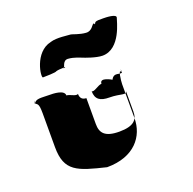

<svg xmlns="http://www.w3.org/2000/svg" viewBox="-123 -902 950 946"><g transform="rotate(-20 351.5 -429.0)"><path d="M354 -629C345 -632 315 -647 282 -649C254 -650 254 -614 248 -614C242 -609 258 -614 256 -616C252 -617 248 -615 244 -615C236 -615 216 -614 208 -611C205 -606 148 -605 136 -605C124 -605 140 -736 232 -756C266 -767 323 -757 337 -757C342 -757 378 -741 410 -739C442 -736 453 -768 459 -768C465 -773 464 -764 464 -764C468 -764 470 -770 472 -773C480 -778 496 -777 514 -777C526 -777 587 -776 578 -756C573 -745 545 -605 449 -605C415 -605 359 -627 354 -629ZM134 -513C94 -513 64 -520 54 -495C54 -495 56 -532 56 -497C65 -488 74 -493 74 -440V-262C74 -133 138 -116 282 -81C426 -81 491 -168 491 -262V-440C491 -458 499 -523 508 -497C508 -497 510 -530 510 -495C500 -485 471 -512 454 -477C454 -477 396 -512 396 -477C378 -477 348 -449 338 -459C338 -416 362 -400 410 -400C468 -400 497 -379 497 -404V-294C497 -253 476 -225 399 -225C322 -225 302 -254 302 -300V-436C284 -436 270 -445 270 -470C260 -460 231 -482 214 -482C214 -512 156 -513 134 -513Z"/></g></svg>

Font: Hussar Przerywany
Style: Regular
Weight: 400
Foundry: Cannot Into Space Fonts
Version: Version 0.982